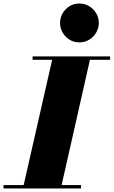

<svg xmlns="http://www.w3.org/2000/svg" viewBox="-65 -1070 645 1090"><path d="M65 0 235.5 -750H450L280.5 0ZM-45 0V-19.5H395V0ZM120 -730.5V-750H560V-730.5ZM385.5 -829.5Q354 -829.5 329.2 -845Q304.5 -860.5 290.2 -885.8Q276 -911 276 -940Q276 -969 290.2 -994Q304.5 -1019 329.2 -1034.5Q354 -1050 385.5 -1050Q417 -1050 442 -1034.5Q467 -1019 481.5 -994Q496 -969 496 -940Q496 -911 481.5 -885.8Q467 -860.5 442 -845Q417 -829.5 385.5 -829.5Z"/></svg>

Font: Bodoni Moda 11pt Black
Style: Italic
Weight: 900
Italic angle: -13°
Designer: Owen Earl
Foundry: indestructible type
Version: Version 2.004